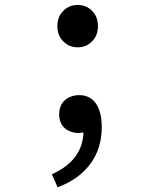

<svg xmlns="http://www.w3.org/2000/svg" viewBox="-20 -537 642 786"><path d="M297.9 -343.3Q262.7 -343.3 239.3 -367.7Q214.8 -391.1 214.8 -430.2Q214.8 -468.3 239.3 -492.7Q262.7 -516.6 297.9 -516.6Q333.5 -516.6 356.9 -492.7Q380.9 -468.8 380.9 -430.2Q380.9 -391.1 356.9 -367.7Q333.5 -343.3 297.9 -343.3ZM192.4 176.3Q317.4 120.6 321.8 4.9Q315.4 6.3 310.5 6.8Q305.7 7.3 301.3 7.3Q285.2 7.3 270.5 2.2Q255.9 -2.9 244.6 -12.7Q222.2 -33.7 222.2 -69.3Q222.2 -86.4 227.8 -101.3Q233.4 -116.2 245.6 -127Q255.9 -136.2 271.2 -141.8Q286.6 -147.5 305.2 -147.5Q348.6 -147.5 373 -112.8Q396.5 -78.1 396.5 -16.6Q396.5 71.3 349.1 134.8Q301.8 198.2 215.8 229.5Z"/></svg>

Font: Hack
Style: Regular
Weight: 400
Monospace: yes
Designer: Christopher Simpkins
Foundry: Christopher Simpkins
Version: Version 2.019; ttfautohint (v1.4.1) -l 4 -r 80 -G 350 -x 0 -